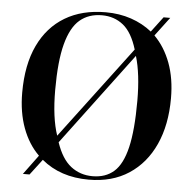

<svg xmlns="http://www.w3.org/2000/svg" viewBox="-53 -797 869 865"><g transform="rotate(5 381.5 -365.0)"><path d="M82 14 147 -74Q99 -121 73 -191.5Q47 -262 47 -351Q47 -477 88.5 -564.5Q130 -652 207 -698Q284 -744 391 -744Q453 -744 506 -726Q559 -708 600 -675L652 -744H682L618 -659Q665 -612 691 -542.5Q717 -473 717 -383Q717 -263 676.5 -174Q636 -85 560.5 -35.5Q485 14 379 14Q251 14 166 -57L112 14ZM221 -171 535 -588Q512 -664 471.5 -696.5Q431 -729 375 -729Q315 -729 275 -695Q235 -661 214.5 -583.5Q194 -506 194 -376Q194 -250 221 -171ZM395 -3Q454 -3 492 -36.5Q530 -70 548.5 -148Q567 -226 567 -359Q567 -480 543 -560L230 -142Q255 -68 297 -35.5Q339 -3 395 -3Z"/></g></svg>

Font: Literata 72pt SemiBold
Style: Regular
Weight: 600
Designer: Latin by Veronika Burian and Jose Scaglione. Greek by Irene Vlachou. Cyrillic by Vera Evstafieva.
Foundry: TypeTogether
Version: Version 3.002